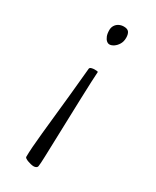

<svg xmlns="http://www.w3.org/2000/svg" viewBox="-175 -576 625 767"><g transform="rotate(30 137.5 -192.0)"><path d="M123 140Q117 140 109 138Q101 136 94.5 133.5Q88 131 83.5 128Q79 125 79 122Q79 103 81 75Q83 47 87 8.5Q91 -30 96 -78Q101 -126 107 -183.5Q113 -241 119 -308Q120 -313 127 -315Q134 -317 141 -317Q146 -317 151.5 -316.5Q157 -316 157 -314Q156 -302 154.5 -268.5Q153 -235 151.5 -188.5Q150 -142 148.5 -92Q147 -42 145.5 4.5Q144 51 143 84.5Q142 118 140 130Q139 135 134 137.5Q129 140 123 140ZM142 -433Q135 -433 128.5 -438.5Q122 -444 117.5 -455Q113 -466 113 -483Q113 -495 119 -504.5Q125 -514 135 -519Q145 -524 157 -524Q174 -524 180.5 -515Q187 -506 187 -489Q187 -472 179.5 -459.5Q172 -447 161.5 -440Q151 -433 142 -433Z"/></g></svg>

Font: Briem Hand Thin
Style: Regular
Weight: 100
Designer: Gunnlaugur SE Briem, Eben Sorkin
Foundry: Sorkin Type Co.
Version: Version 1.003